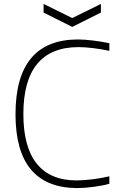

<svg xmlns="http://www.w3.org/2000/svg" viewBox="-20 -950 619 978"><path d="M372 8Q59 6 59 -368Q59 -749 378 -749Q394 -749 414 -747.5Q434 -746 455 -743.5Q476 -741 497 -737.5Q518 -734 537 -730V-691Q495 -700 453.5 -705Q412 -710 380 -710Q240 -710 169.5 -624.5Q99 -539 99 -369Q99 -201 167.5 -116Q236 -31 370 -31Q386 -31 408 -32.5Q430 -34 453.5 -37Q477 -40 499 -44Q521 -48 537 -52V-14Q520 -9 499 -5Q478 -1 455.5 2Q433 5 411.5 6.5Q390 8 372 8ZM202 -930 348 -858 494 -930V-886L348 -813L202 -886Z"/></svg>

Font: Encode Sans Normal
Style: Thin
Weight: 100
Designer: Pablo Impallari, Andres Torresi
Foundry: Pablo Impallari, Andres Torresi
Version: Version 1.000; ttfautohint (v1.00) -l 8 -r 50 -G 200 -x 14 -